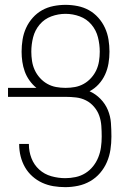

<svg xmlns="http://www.w3.org/2000/svg" viewBox="-20 -763 540 791"><path d="M249 8Q224 8 200 4Q176 0 154 -10Q132 -20 113.5 -36.5Q95 -53 83 -74Q71 -95 65 -119Q59 -143 59 -168V-170H99V-168Q99 -139 109.5 -111.5Q120 -84 141.5 -64.5Q163 -45 191.5 -37Q220 -29 249 -29Q270 -29 291.5 -33.5Q313 -38 331.5 -49.5Q350 -61 363.5 -78Q377 -95 385 -115Q393 -135 396 -156.5Q399 -178 399 -200V-201Q399 -222 397.5 -244Q396 -266 389 -286Q382 -306 367.5 -323Q353 -340 334 -349.5Q315 -359 293.5 -361.5Q272 -364 250 -364H13V-401H130Q114 -414 101.5 -431.5Q89 -449 82 -468.5Q75 -488 72 -508.5Q69 -529 69 -550Q69 -575 73 -600Q77 -625 87.5 -648Q98 -671 115 -690Q132 -709 153.5 -721Q175 -733 200 -738Q225 -743 250 -743Q275 -743 300 -738Q325 -733 346.5 -721Q368 -709 385 -690Q402 -671 412.5 -648Q423 -625 427 -600Q431 -575 431 -550Q431 -526 427 -502Q423 -478 413 -456Q403 -434 386.5 -416Q370 -398 349 -387Q374 -376 394 -355.5Q414 -335 424.5 -309.5Q435 -284 437 -256.5Q439 -229 439 -201V-200Q439 -173 435 -146.5Q431 -120 420.5 -95.5Q410 -71 392.5 -50.5Q375 -30 351.5 -16.5Q328 -3 301.5 2.5Q275 8 249 8ZM250 -401Q270 -401 289 -404.5Q308 -408 325 -417.5Q342 -427 355.5 -442Q369 -457 377 -474.5Q385 -492 388 -511.5Q391 -531 391 -550Q391 -580 383.5 -609.5Q376 -639 356.5 -662Q337 -685 308.5 -695.5Q280 -706 250 -706Q220 -706 191.5 -695.5Q163 -685 143.5 -662Q124 -639 116.5 -609.5Q109 -580 109 -550Q109 -531 112 -511.5Q115 -492 123 -474.5Q131 -457 144.5 -442Q158 -427 175 -417.5Q192 -408 211 -404.5Q230 -401 250 -401Z"/></svg>

Font: Iosevka Extralight
Style: Regular
Weight: 200
Monospace: yes
Designer: Belleve Invis
Foundry: Belleve Invis
Version: Version 32.0.1; ttfautohint (v1.8.4)